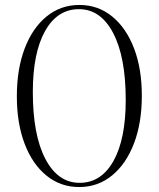

<svg xmlns="http://www.w3.org/2000/svg" viewBox="-20 -745 640 775"><path d="M300.5 -725Q375.5 -725 432.2 -679Q489 -633 520.8 -550.5Q552.5 -468 552.5 -358.5Q552.5 -249 520.8 -166Q489 -83 432 -36.5Q375 10 299.5 10Q224.5 10 167.8 -36Q111 -82 79.5 -164.5Q48 -247 48 -356.5Q48 -466 79.5 -549Q111 -632 168 -678.5Q225 -725 300.5 -725ZM301.5 -7Q388.5 -7 438 -95.2Q487.5 -183.5 487.5 -341.5Q487.5 -514.5 437 -611.2Q386.5 -708 298.5 -708Q211.5 -708 162 -619.8Q112.5 -531.5 112.5 -373.5Q112.5 -200.5 163 -103.8Q213.5 -7 301.5 -7Z"/></svg>

Font: Newsreader 72pt Light
Style: Regular
Weight: 300
Designer: Hugues Gentile
Foundry: Production Type
Version: Version 1.003; ttfautohint (v1.8.3)